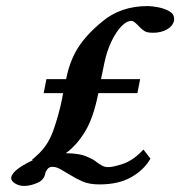

<svg xmlns="http://www.w3.org/2000/svg" viewBox="-20 -596 594 633"><path d="M304 -288Q288 -207 260 -161.5Q232 -116 197 -91Q241 -90 262 -81.5Q283 -73 296 -64H295Q306 -56 315.5 -50.5Q325 -45 337 -45Q353 -45 386 -56Q419 -67 453 -103L476 -73Q455 -36 413 -12Q371 12 308 12Q274 12 251.5 2Q229 -8 210 -20Q194 -30 179.5 -38Q165 -46 153 -46Q142 -46 136 -38Q130 -30 129 -23Q125 -2 102 7.5Q79 17 60 17Q43 17 30 9Q17 1 17 -8V-11Q20 -26 41 -41Q62 -56 89 -68H84Q85 -68 101 -83Q138 -115 156 -166.5Q174 -218 184 -267L188 -289H124L133 -335H198L199 -340Q211 -398 238.5 -440.5Q266 -483 316 -524Q377 -576 467 -576Q481 -576 501.5 -572Q522 -568 538 -559Q554 -550 554 -534V-529Q550 -510 530.5 -499Q511 -488 485 -488Q465 -488 456.5 -493.5Q448 -499 441 -506Q434 -514 426.5 -520.5Q419 -527 413 -527Q397 -527 379.5 -508.5Q362 -490 347 -458.5Q332 -427 324 -388L313 -335H442L433 -289H304Z"/></svg>

Font: Libertinus Serif Semibold Italic
Style: Regular
Weight: 600
Italic angle: -11.5°
Designer: Philipp H. Poll, Khaled Hosny
Foundry: Caleb Maclennan
Version: Version 7.051;RELEASE